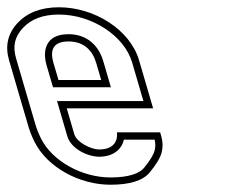

<svg xmlns="http://www.w3.org/2000/svg" viewBox="-125 -502 682 528"><path d="M147.9 -91C123.4 -91 85.5 -111.7 79.3 -133L58.6 -204H296.1L257.5 -336C232.8 -420.6 134.3 -482 37.3 -482C-11.9 -482 -49.9 -467.5 -76.9 -438.5C-103.8 -409.5 -111.5 -375.3 -100 -336L-47.1 -155C-43 -141 -37.4 -126.8 -30.3 -112.5C5.2 -41 94.2 6 178.7 6C232 6 268 -5.2 286.4 -27.5C304.9 -49.8 315.9 -68.3 319.6 -83C323.2 -97.7 322.9 -112.3 318.6 -127L315.4 -138H196.6C199.3 -114.3 187.7 -91 147.9 -91ZM63.5 -388C106 -388 129.7 -362.8 139.5 -329L153.3 -282H35.8L22 -329C12.3 -362.2 18.9 -388 63.5 -388ZM147.9 -71C186.1 -71 210.1 -91.4 215.6 -118H300.3C302.8 -107.1 302.7 -98.1 300.2 -87.8C297.8 -78.3 288.6 -61.5 271 -40.2C258.8 -25.5 230.2 -14 178.7 -14C100.8 -14 18.9 -58.4 -12.4 -121.4C-19 -134.8 -24.2 -147.8 -27.9 -160.6L-80.8 -341.6C-90.6 -375 -84.5 -400.8 -62.2 -424.9C-39.7 -449.1 -8 -462 37.3 -462C127.1 -462 216.8 -404 238.3 -330.4L269.4 -224H31.9L60.1 -127.4C70.3 -92.5 116.5 -71 147.9 -71ZM63.5 -408C54.1 -408 45.5 -407 37.6 -404.9C-3.9 -393.4 -5.9 -353.2 2.8 -323.4L20.8 -262H180L158.7 -334.6C147.1 -374.5 116 -408 63.5 -408Z"/></svg>

Font: Din Kursivschrift
Style: BreitLeftGho
Weight: 400
Version: Version 1.089